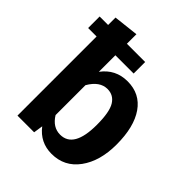

<svg xmlns="http://www.w3.org/2000/svg" viewBox="-214 -884 1026 1026"><g transform="rotate(45 299.0 -370.5)"><path d="M363 -546Q457 -546 508.5 -472Q560 -398 560 -265Q560 -140 503 -62Q446 16 349 16Q263 16 210 -53L202 0H76V-598H12V-685H76V-741L218 -757V-685H356V-598H218V-473Q272 -546 363 -546ZM309 -89Q411 -89 411 -265Q411 -362 386.5 -401.5Q362 -441 316 -441Q258 -441 218 -372V-146Q253 -89 309 -89Z"/></g></svg>

Font: Fira Sans SemiBold
Style: Regular
Weight: 600
Designer: bBox Type GmbH & Carrois Corporate GbR & Edenspiekermann AG
Foundry: bBox Type GmbH & Carrois Corporate GbR & Edenspiekermann AG
Version: Version 4.301;PS 004.301;hotconv 1.0.88;makeotf.lib2.5.64775